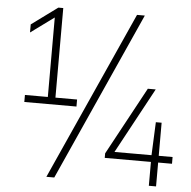

<svg xmlns="http://www.w3.org/2000/svg" viewBox="-58 -868 991 994"><g transform="rotate(5 437.0 -371.0)"><path d="M230.5 -344.5H343V-308H72V-344.5H191V-757.5L70 -669V-711L205 -810H230.5ZM219.5 68 614 -808H654.5L260.5 68ZM861.5 -91V-56H789.5V68H752V-56H512V-79.5L703 -432H744L559.5 -91H752L759.5 -263H789.5V-91Z"/></g></svg>

Font: Encode Sans ExtraLight
Style: Regular
Weight: 275
Designer: Multiple Designers
Foundry: Impallari Type
Version: Version 2.000